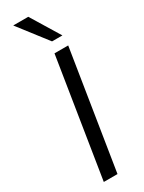

<svg xmlns="http://www.w3.org/2000/svg" viewBox="-244 -966 746 995"><g transform="rotate(-30 128.5 -468.5)"><path d="M49 0 161 -705H243L131 0ZM181 -765 48 -937H138L243 -765Z"/></g></svg>

Font: Nunito Sans
Style: Italic
Weight: 400
Italic angle: -9°
Designer: Vernon Adams
Foundry: Vernon Adams
Version: Version 3.006; ttfautohint (v1.8.3)